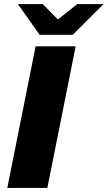

<svg xmlns="http://www.w3.org/2000/svg" viewBox="-20 -929 532 949"><path d="M16 0 156 -700H354L214 0ZM176 -757 68 -909H191L314 -784H205L362 -909H492L340 -757Z"/></svg>

Font: Montserrat Thin ExtraBold
Style: Italic
Weight: 800
Italic angle: -11.3°
Version: Version 9.000